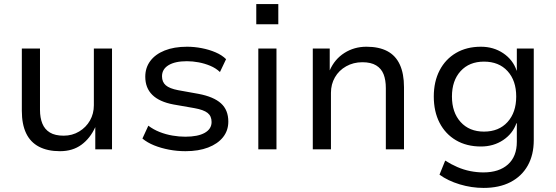

<svg xmlns="http://www.w3.org/2000/svg" viewBox="-20 -732 2725 941"><path d="M274 9Q213 9 171 -13Q129 -35 108 -79Q87 -123 87 -189V-494H176V-193Q176 -155 187.5 -126.5Q199 -98 224.5 -82.5Q250 -67 292 -67Q334 -67 368 -87.5Q402 -108 421 -141.5Q440 -175 440 -216V-494H529V0H447V-109Q422 -54 379 -22.5Q336 9 274 9Z M889 9Q848 9 808.5 1.5Q769 -6 735.5 -19.5Q702 -33 678 -53L707 -116Q732 -97 762.5 -85Q793 -73 825.5 -67.5Q858 -62 888 -62Q950 -62 983.5 -81Q1017 -100 1017 -134Q1017 -163 997.5 -178.5Q978 -194 933 -202L830 -220Q761 -233 726.5 -267Q692 -301 692 -356Q692 -400 716.5 -433Q741 -466 787 -484.5Q833 -503 897 -503Q932 -503 968.5 -496Q1005 -489 1036.5 -475.5Q1068 -462 1088 -442L1058 -379Q1038 -398 1010.5 -409.5Q983 -421 953.5 -426.5Q924 -432 896 -432Q838 -432 806 -412.5Q774 -393 774 -358Q774 -330 792.5 -314Q811 -298 853 -290L953 -272Q1027 -258 1063 -225.5Q1099 -193 1099 -136Q1099 -92 1073 -59.5Q1047 -27 1000 -9Q953 9 889 9Z M1236 -613V-712H1344V-613ZM1246 0V-494H1335V0Z M1513 0V-494H1596V-387Q1620 -442 1668 -472.5Q1716 -503 1776 -503Q1837 -503 1878 -481.5Q1919 -460 1939.5 -415.5Q1960 -371 1960 -305V0H1871V-300Q1871 -340 1860 -368Q1849 -396 1823.5 -411.5Q1798 -427 1756 -427Q1712 -427 1676.5 -407Q1641 -387 1621.5 -353Q1602 -319 1602 -277V0Z M2350 189Q2291 189 2233 171.5Q2175 154 2134 124L2162 55Q2190 73 2221 86.5Q2252 100 2284.5 106.5Q2317 113 2349 113Q2426 113 2469.5 74Q2513 35 2513 -37V-128H2511Q2493 -77 2446 -45.5Q2399 -14 2337 -14Q2267 -14 2215 -44.5Q2163 -75 2134.5 -130Q2106 -185 2106 -259Q2106 -332 2134.5 -387Q2163 -442 2215 -472.5Q2267 -503 2337 -503Q2399 -503 2446.5 -471Q2494 -439 2512 -386H2513V-494H2596V-45Q2596 27 2566.5 79.5Q2537 132 2482 160.5Q2427 189 2350 189ZM2352 -87Q2425 -87 2467.5 -134Q2510 -181 2510 -259Q2510 -337 2467.5 -383.5Q2425 -430 2352 -430Q2280 -430 2237.5 -383.5Q2195 -337 2195 -259Q2195 -181 2237.5 -134Q2280 -87 2352 -87Z"/></svg>

Font: Nunito Sans 8pt
Style: Regular
Weight: 400
Version: Version 3.101;gftools[0.9.27]